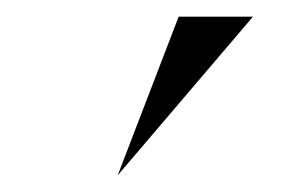

<svg xmlns="http://www.w3.org/2000/svg" viewBox="-20 -657 344 230"><path d="M121 -447 194 -637H283Z"/></svg>

Font: Bellefair
Style: Regular
Weight: 400
Designer: Nick Shinn, Liron Lavi Turkenic
Foundry: Shinntype
Version: Version 1.003;PS 001.003;hotconv 1.0.88;makeotf.lib2.5.64775